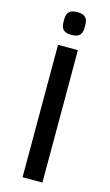

<svg xmlns="http://www.w3.org/2000/svg" viewBox="-139 -978 589 1027"><g transform="rotate(15 155.0 -464.5)"><path d="M100 -733H210V0H100ZM155 -803Q124 -803 111 -815.5Q98 -828 97 -850Q96 -866 97 -882Q98 -904 111 -916.5Q124 -929 155 -929Q186 -929 199 -916.5Q212 -904 213 -882Q214 -866 213 -850Q212 -828 199 -815.5Q186 -803 155 -803Z"/></g></svg>

Font: Kreadon Light
Style: Bold
Weight: 600
Designer: Reiya WATANABE
Foundry: StudioGnu
Version: Version 1.003; ttfautohint (v1.8.4.7-5d5b);gftools[0.9.32]